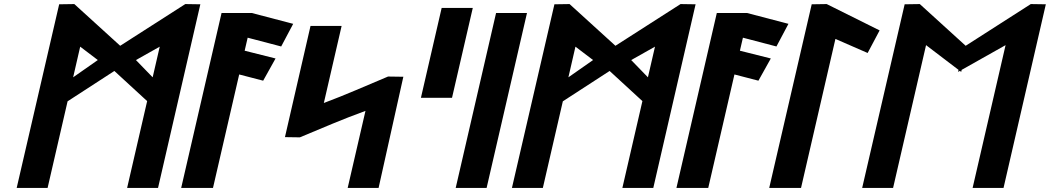

<svg xmlns="http://www.w3.org/2000/svg" viewBox="-20 -924 5162 944"><path d="M965 -902.9 891 -904 570.9 -698.9 345.4 -904 270.9 -902.9 62 0H214L312.3 -425.9L542.3 -575.1L703.5 -426.9L605 0H757ZM648.4 -628.7 765.4 -694.6 730.6 -543.9ZM339.6 -543.9 374.3 -694.6 460.9 -628.8Z M1362.5 -695.5 1421.5 -806.8 1218.3 -860H1069.3L870.8 0H1027.2L1156 -557.9L1273.9 -527.3L1334.8 -636.5L1182.9 -674.7L1197.7 -738.7Z M2202.4 -443 2304.5 -885H2151.5L2049.5 -443ZM1381 -249.8 1454.2 -248.7 1456 -249.4C1561.2 -293.2 1664.7 -338.2 1776.9 -378.8L1689.4 0H1841.4L1963.1 -546.6L1887.8 -547.7L1886 -546.9C1781.2 -503.1 1680.9 -458.2 1572.2 -417.6L1659.6 -796.4H1506.7Z M2372.5 0 2571 -860H2419L2220.5 0Z M3400 -902.9 3326 -904 3005.9 -698.9 2780.4 -904 2705.9 -902.9 2497 0H2649L2747.3 -425.9L2977.3 -575.1L3138.5 -426.9L3040 0H3192ZM3083.4 -628.7 3200.4 -694.6 3165.6 -543.9ZM2774.6 -543.9 2809.3 -694.6 2895.9 -628.8Z M3797.5 -695.5 3856.5 -806.8 3653.3 -860H3504.3L3305.8 0H3462.2L3591 -557.9L3708.9 -527.3L3769.8 -636.5L3617.9 -674.7L3632.7 -738.7Z M3918.4 0 4087.5 -732.6 4245.9 -663.5 4304.8 -774.5 4044.6 -904 3970.9 -902.9 3762 0Z M4690.5 -570.5 4699.4 -575.5 4705.9 -570.5 4708.2 -580.5 4924.1 -702.1 4762 0H4914L5122 -902.9L5048 -904L4727.9 -698.9L4502.4 -904L4427.9 -902.9L4219 0H4371L4533.1 -702.1L4692.8 -580.5Z"/></svg>

Font: Stormning
Style: BoldObl
Weight: 400
Designer: Robert Jablonski, Mew Too
Foundry: Cannot Into Space Fonts
Version: Version 0.90